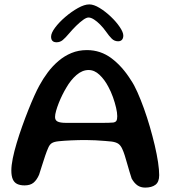

<svg xmlns="http://www.w3.org/2000/svg" viewBox="-20 -832 774 872"><path d="M639.5 20Q619 20 604.2 9.8Q589.5 -0.5 578 -21Q573.5 -34.5 568 -52.8Q562.5 -71 557.2 -90Q552 -109 546.5 -126.2Q541 -143.5 535.5 -155Q528.5 -171 518.2 -178.5Q508 -186 488 -189Q478 -190 457.8 -191.8Q437.5 -193.5 413.5 -194.8Q389.5 -196 368.5 -196Q336.5 -196 303.5 -194.5Q270.5 -193 246.5 -190.5Q226 -188.5 215.8 -182.2Q205.5 -176 199 -160.5Q192.5 -146 185.5 -125.5Q178.5 -105 171.5 -82.5Q164.5 -60 157.5 -38.5Q147 -14.5 132.2 -2.2Q117.5 10 91.5 10Q71.5 10 58 3.5Q44.5 -3 38 -18Q31.5 -33 31.5 -57.5Q31.5 -80.5 38 -112.8Q44.5 -145 55.8 -182.5Q67 -220 80.8 -258.5Q94.5 -297 108.8 -332.8Q123 -368.5 136 -397.2Q149 -426 158.5 -443Q175.5 -474.5 197.2 -503.5Q219 -532.5 245.8 -555.2Q272.5 -578 304.5 -591.2Q336.5 -604.5 375 -604.5Q437 -604.5 486.8 -567Q536.5 -529.5 575 -467.5Q589.5 -446.5 604.2 -413.2Q619 -380 633.5 -339.8Q648 -299.5 660.5 -256.5Q673 -213.5 682.8 -172Q692.5 -130.5 697.8 -95.5Q703 -60.5 703 -36.5Q703 -5.5 686 7.2Q669 20 639.5 20ZM494.5 -275.5Q505.5 -277.5 509 -284Q512.5 -290.5 512.5 -304.5Q512.5 -320 507.2 -342.8Q502 -365.5 493 -390.8Q484 -416 472 -438Q455 -470.5 432 -492.2Q409 -514 382.5 -514Q353.5 -514 327.2 -491.2Q301 -468.5 281 -433.5Q272.5 -419.5 263.5 -401.5Q254.5 -383.5 247 -364.5Q239.5 -345.5 234.8 -328.8Q230 -312 230 -300.5Q230 -285.5 242 -279.8Q254 -274 280.5 -274Q336.5 -274 377.5 -274Q418.5 -274 447.2 -274Q476 -274 494.5 -275.5ZM237 -640Q212 -640 212 -665.5Q212 -682 230.2 -706.5Q248.5 -731 276.5 -755Q304.5 -779 334 -795.5Q363.5 -812 385.5 -812Q406 -812 432.2 -796Q458.5 -780 483.2 -756.5Q508 -733 524 -709.2Q540 -685.5 540 -670.5Q540 -658 533.8 -651.2Q527.5 -644.5 516.5 -644.5Q500 -644.5 488 -656Q476 -667.5 460 -690.5Q449 -706 435 -720.2Q421 -734.5 407 -743.5Q393 -752.5 382 -752.5Q372.5 -752.5 357.5 -741.8Q342.5 -731 326 -714.8Q309.5 -698.5 295.5 -682Q277 -660 264.8 -650Q252.5 -640 237 -640Z"/></svg>

Font: Gluten
Style: Regular
Weight: 400
Designer: Tyler Finck
Foundry: Etcetera Type Company
Version: Version 1.300